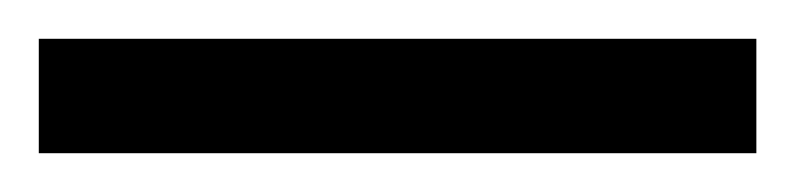

<svg xmlns="http://www.w3.org/2000/svg" viewBox="-24 -839 410 99"><path d="M-4 -760V-819H366V-760Z"/></svg>

Font: Noto Serif Tamil ExtraCondensed
Style: Regular
Weight: 400
Width: 2
Designer: Indian Type Foundry, Tom Grace, and the Monotype Design Team
Foundry: Monotype Imaging Inc.
Version: Version 2.004; ttfautohint (v1.8.4.7-5d5b)